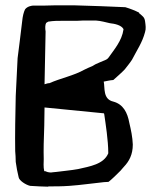

<svg xmlns="http://www.w3.org/2000/svg" viewBox="-20 -725 601 720"><path d="M37 -158C38 -145 39 -134 39 -118C42 -96 45 -81 50 -60C52 -48 76 -32 93 -28L129 -26L159 -25L163 -26H164C186 -26 212 -26 240 -28C284 -31 329 -38 370 -42L387 -43C402 -55 416 -69 432 -85C436 -89 440 -95 445 -100C464 -120 478 -145 478 -183C477 -211 471 -239 465 -264C458 -303 442 -334 405 -344C365 -353 374 -396 369 -419C381 -421 391 -424 405 -425C418 -437 436 -452 448 -465C457 -477 466 -487 475 -501C493 -536 514 -566 524 -605C528 -617 526 -631 524 -645C522 -660 516 -663 505 -673H504C502 -675 503 -675 501 -678C487 -685 470 -692 450 -698C387 -701 328 -703 259 -705H186L145 -704H104C101 -704 83 -702 74 -690C69 -680 65 -665 63 -644C60 -619 57 -596 54 -570L46 -507C44 -459 41 -412 39 -365L37 -258C36 -222 37 -190 37 -158ZM46 -506V-507ZM144 -128C143 -163 144 -201 146 -254L147 -322L370 -300L371 -296C376 -261 386 -198 386 -152V-150C369 -109 317 -101 273 -91C246 -86 218 -84 189 -80H188C184 -80 182 -79 178 -79C163 -76 153 -82 150 -83H146C142 -99 144 -117 144 -128ZM147 -409 151 -607C149 -618 149 -632 153 -639L161 -644H162C180 -647 197 -647 216 -647H255C266 -647 278 -647 291 -648H340C358 -647 378 -641 392 -638C410 -636 435 -631 443 -616V-614C437 -572 408 -539 387 -509C383 -503 376 -500 368 -497C359 -493 346 -488 338 -484L326 -477C315 -472 306 -469 297 -464C256 -441 208 -432 165 -413H163C158 -413 152 -410 147 -409ZM368 -497ZM475 -501V-502Z"/></svg>

Font: Vapor
Style: Lit
Weight: 300
Foundry: Cannot Into Space Fonts
Version: Version 0.179